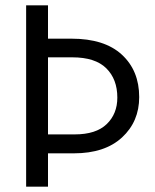

<svg xmlns="http://www.w3.org/2000/svg" viewBox="-20 -697 580 720"><path d="M257 -122H160V3H78V-677H160V-552H248Q372 -552 437 -492Q502 -432 502 -333Q502 -241 437.5 -181.5Q373 -122 257 -122ZM251 -482H160V-193H260Q340 -193 380 -231.5Q420 -270 420 -331Q420 -400 378.5 -441Q337 -482 251 -482Z"/></svg>

Font: Hind Siliguri Fixed
Style: Regular
Weight: 400
Designer: Jyotish Sonowal
Foundry: Indian Type Foundry
Version: Version 1.001;October 28, 2021;FontCreator 12.0.0.2565 64-bi